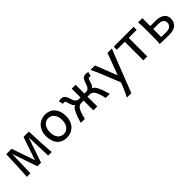

<svg xmlns="http://www.w3.org/2000/svg" viewBox="233 -1696 3123 3123"><g transform="rotate(-45 1794.5 -134.5)"><path d="M68.4 0Q69.8 -12.7 71.8 -40.8Q73.7 -68.8 75.9 -106.2Q78.1 -143.6 80.1 -187.3Q82 -231 84 -274.4Q88.4 -376.5 92.8 -498H217.3L354 -97.7L490.7 -498H612.8Q618.2 -376.5 623.5 -274.4Q625.5 -231 627.9 -187.3Q630.4 -143.6 632.8 -106.2Q635.3 -68.8 637.7 -40.8Q640.1 -12.7 642.1 0H559.1L544.4 -434.1L395.5 0H312.5L163.6 -434.1L151.4 0Z M847.2 -246.6Q847.2 -204.1 857.4 -170.4Q867.7 -136.7 886.5 -113.5Q905.3 -90.3 931.2 -78.1Q957 -65.9 988.8 -65.9Q1018.1 -65.9 1043.9 -78.1Q1069.8 -90.3 1089.1 -113.5Q1108.4 -136.7 1119.4 -170.4Q1130.4 -204.1 1130.4 -246.6Q1130.4 -289.6 1120.1 -323.5Q1109.9 -357.4 1091.1 -381.1Q1072.3 -404.8 1046.1 -417.2Q1020 -429.7 988.8 -429.7Q959 -429.7 933.1 -417.2Q907.2 -404.8 888.2 -381.1Q869.1 -357.4 858.2 -323.5Q847.2 -289.6 847.2 -246.6ZM756.8 -246.6Q756.8 -309.6 775.9 -358.2Q794.9 -406.7 827.1 -440.2Q859.4 -473.6 902.3 -490.7Q945.3 -507.8 993.7 -507.8Q1043.9 -507.8 1085.7 -490.7Q1127.4 -473.6 1157.5 -440.2Q1187.5 -406.7 1204.1 -358.2Q1220.7 -309.6 1220.7 -246.6Q1220.7 -183.6 1201.7 -135.3Q1182.6 -86.9 1150.4 -54.2Q1118.2 -21.5 1075.2 -4.6Q1032.2 12.2 983.9 12.2Q933.6 12.2 891.8 -4.6Q850.1 -21.5 820.1 -54.2Q790 -86.9 773.4 -135.3Q756.8 -183.6 756.8 -246.6Z M1689.5 -295.4H1731Q1739.3 -295.4 1748.5 -297.6Q1757.8 -299.8 1767.1 -305.7Q1776.4 -311.5 1785.2 -321.3Q1793.9 -331.1 1801.8 -346.7Q1808.1 -359.4 1814 -377Q1819.8 -394.5 1825.9 -412.1Q1832 -429.7 1838.6 -445.6Q1845.2 -461.4 1853 -471.2Q1882.3 -507.8 1928.7 -507.8Q1939.5 -507.8 1953.4 -505.9Q1967.3 -503.9 1982.4 -498L1962.9 -423.8Q1954.1 -427.7 1948.5 -428.7Q1942.9 -429.7 1936 -429.7Q1926.3 -429.7 1918.2 -424.1Q1910.2 -418.5 1906.7 -410.2Q1900.9 -394.5 1895 -375.7Q1889.2 -356.9 1882.3 -336.9Q1878.4 -326.7 1874.8 -317.4Q1871.1 -308.1 1866 -299.8Q1860.8 -291.5 1853.5 -284.4Q1846.2 -277.3 1835.9 -271Q1851.1 -266.6 1865.2 -254.2Q1879.4 -241.7 1892.1 -223.1Q1905.3 -203.1 1917.2 -177Q1929.2 -150.9 1939.7 -121.8Q1950.2 -92.8 1959.7 -61.5Q1969.2 -30.3 1977.5 0H1884.8Q1876 -38.6 1867.7 -68.6Q1859.4 -98.6 1850.6 -122.1Q1841.8 -145.5 1832.3 -162.6Q1822.8 -179.7 1811.5 -192.9Q1799.3 -207 1782.5 -215.8Q1765.6 -224.6 1745.6 -224.6H1689.5V0H1599.1V-224.6H1543Q1522.9 -224.6 1506.1 -215.8Q1489.3 -207 1477.1 -192.9Q1465.8 -179.7 1456.3 -162.6Q1446.8 -145.5 1438 -122.1Q1429.2 -98.6 1420.9 -68.6Q1412.6 -38.6 1403.8 0H1311Q1319.3 -30.3 1328.9 -61.8Q1338.4 -93.3 1349.4 -123Q1360.4 -152.8 1372.6 -179.2Q1384.8 -205.6 1397.9 -225.6Q1410.6 -244.1 1424.6 -255.6Q1438.5 -267.1 1452.6 -271Q1442.4 -277.3 1435.1 -284.4Q1427.7 -291.5 1422.6 -299.8Q1417.5 -308.1 1413.6 -317.4Q1409.7 -326.7 1406.2 -336.9Q1399.4 -356.9 1393.6 -375.7Q1387.7 -394.5 1381.8 -410.2Q1378.4 -418.5 1370.4 -424.1Q1362.3 -429.7 1352.5 -429.7Q1345.7 -429.7 1340.1 -428.7Q1334.5 -427.7 1325.7 -423.8L1306.2 -498Q1321.3 -503.9 1335.2 -505.9Q1349.1 -507.8 1359.9 -507.8Q1406.2 -507.8 1435.5 -471.2Q1443.4 -461.4 1450 -445.6Q1456.5 -429.7 1462.6 -412.1Q1468.8 -394.5 1474.6 -377Q1480.5 -359.4 1486.8 -346.7Q1494.6 -331.1 1503.4 -321.3Q1512.2 -311.5 1521.5 -305.7Q1530.8 -299.8 1540 -297.6Q1549.3 -295.4 1557.6 -295.4H1599.1V-498H1689.5Z M2233.9 239.3H2131.3Q2145 212.9 2158.9 183.6Q2172.9 154.3 2186.3 124.3Q2199.7 94.2 2211.9 64.7Q2224.1 35.2 2234.4 7.8L2238.8 -3.9L2109.4 -324.7Q2096.2 -357.9 2077.4 -399.4Q2058.6 -440.9 2031.2 -498H2133.8L2282.2 -122.1L2421.9 -498H2524.4Q2500 -441.4 2483.6 -400.1Q2467.3 -358.9 2454.1 -325.2Z M3022.5 -427.2H2839.4V0H2749V-427.2H2565.9V-498H3022.5Z M3132.3 -342.3Q3132.3 -367.2 3131.8 -390.9Q3131.3 -414.6 3130.4 -435.1Q3129.4 -455.6 3128.2 -471.7Q3127 -487.8 3125 -498H3222.7V-314.9H3339.8Q3392.1 -314.9 3430.9 -304Q3469.7 -293 3495.6 -273.7Q3521.5 -254.4 3534.4 -227.5Q3547.4 -200.7 3547.4 -168.5Q3547.4 -127.4 3535.2 -95.5Q3522.9 -63.5 3498 -41Q3473.1 -18.6 3435.5 -6.8Q3397.9 4.9 3347.2 4.9Q3321.3 4.9 3290.8 4.6Q3260.3 4.4 3230.2 3.7Q3200.2 2.9 3172.6 2.2Q3145 1.5 3125 0Q3127 -10.3 3128.2 -26.4Q3129.4 -42.5 3130.4 -63Q3131.3 -83.5 3131.8 -107.2Q3132.3 -130.9 3132.3 -156.2ZM3222.7 -63.5Q3234.9 -62.5 3249.8 -62.3Q3264.6 -62 3280.5 -61.5Q3296.4 -61 3312 -61H3342.3Q3397.5 -61 3428.5 -86.9Q3459.5 -112.8 3459.5 -161.1Q3459.5 -185.5 3450 -201.9Q3440.4 -218.3 3424.1 -228.3Q3407.7 -238.3 3386 -242.4Q3364.3 -246.6 3339.8 -246.6H3222.7Z"/></g></svg>

Font: Andika Cyr
Style: Regular
Weight: 400
Designer: Victor Gaultney, Annie Olsen, Julie Remington, Don Collingsworth, Eric Hays, Becca Hirsbrunner
Foundry: SIL International
Version: Version 5.000